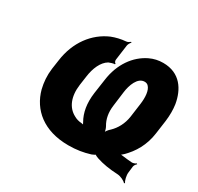

<svg xmlns="http://www.w3.org/2000/svg" viewBox="-129 -700 912 885"><g transform="rotate(30 327.0 -257.5)"><path d="M562 -84C601 -122 632 -173 641 -240L651 -312C655 -344 655 -374 651 -401C639 -472 599 -538 508 -538C483 -538 460 -533 437 -522C373 -491 325 -425 313 -335L302 -259C294 -200 303 -154 324 -117C326 -112 331 -103 335 -101L337 -104C333 -107 326 -108 320 -109C304 -110 291 -114 279 -121C237 -143 216 -191 225 -258L232 -307C238 -352 256 -395 287 -413C293 -416 313 -422 318 -421L319 -425C314 -426 310 -435 311 -442L322 -523C323 -530 329 -541 334 -545L331 -548C326 -544 317 -538 310 -538C284 -536 259 -530 236 -521C157 -487 98 -411 84 -306L77 -258C72 -220 75 -185 83 -152C108 -58 186 10 318 10C361 10 397 4 432 -7C436 -8 452 -16 451 -18H447C448 -15 464 -8 468 -7C501 4 538 10 582 12C599 13 621 24 628 33L632 30C625 21 619 -4 621 -20L625 -54C626 -61 632 -69 637 -73L634 -76C629 -72 619 -68 612 -68C595 -69 579 -71 563 -73C556 -74 547 -75 542 -73L543 -69C547 -71 557 -79 562 -84ZM425 -153C408 -181 402 -214 407 -252L417 -330C422 -369 440 -420 477 -420C484 -420 491 -418 496 -413C514 -396 516 -358 511 -321L501 -248C495 -207 476 -174 452 -151C443 -144 431 -128 429 -120H433C435 -128 430 -144 425 -153Z"/></g></svg>

Font: Asimov
Style: EdgeIt
Weight: 500
Designer: Google
Version: Version 2.000980: 2014